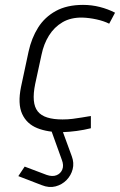

<svg xmlns="http://www.w3.org/2000/svg" viewBox="-20 -530 491 786"><path d="M190 -10 188 -1 233 124Q242 147 235 164Q228 181 211 187.5Q194 194 171 186L81 152L55 191L151 228Q181 240 207.5 233Q234 226 252.5 207Q271 188 277.5 162.5Q284 137 274 110L233 -2L234 -7ZM427 -433 451 -478Q422 -493 388.5 -501.5Q355 -510 320 -510Q254 -510 208.5 -485Q163 -460 136 -417Q109 -374 97 -319L66 -174Q52 -105 70.5 -64Q89 -23 132.5 -5.5Q176 12 236 11Q265 10 294.5 6Q324 2 352 -5V-55Q352 -55 342 -53.5Q332 -52 315 -49Q298 -46 277.5 -43.5Q257 -41 236 -41Q199 -41 173.5 -49Q148 -57 134.5 -74Q121 -91 118.5 -119Q116 -147 124 -186L150 -306Q159 -350 180.5 -384.5Q202 -419 236 -439Q270 -459 318 -458Q346 -457 375.5 -450.5Q405 -444 427 -433Z"/></svg>

Font: Advent Pro
Style: Italic
Weight: 400
Italic angle: -12°
Designer: VivaRado, Andreas Kalpakidis
Foundry: VivaRado, Andreas Kalpakidis
Version: Version 3.000